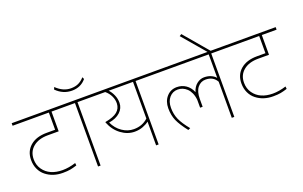

<svg xmlns="http://www.w3.org/2000/svg" viewBox="-110 -1276 2681 1701"><g transform="rotate(-20 1230.5 -425.0)"><path d="M247.6 -436H327.6V-598.1H-14.2V-622.1H491.7V-598.1H352.5V-412.1H250.5Q163.1 -412.1 111.3 -369.4Q59.6 -326.7 59.6 -254.4Q59.6 -199.7 88.4 -158.4Q117.2 -117.2 162.8 -97.2Q208.5 -77.1 268.3 -77.1Q328.1 -77.1 393.6 -98.1L396 -74.7Q361.3 -63.5 333.5 -58.3Q305.7 -53.2 262.7 -53.2Q168.9 -53.2 104 -105Q72.3 -129.9 54 -168.9Q35.6 -208 35.6 -255.9Q35.6 -338.4 92.5 -387.2Q149.4 -436 247.6 -436Z M573.7 0V-598.1H462.4V-622.1H736.8V-598.1H597.7V0ZM586.4 -732.9Q627.4 -732.9 657.2 -746.8Q687 -760.7 713.4 -790.5L722.2 -771Q671.9 -710 588.1 -710Q504.4 -710 440.9 -773.4L449.2 -794.4H449.7Q512.7 -732.9 586.4 -732.9Z M986.3 -178.2Q919.4 -178.2 859.6 -222.2Q799.8 -266.1 769 -344.2L771 -348.1Q849.6 -362.3 884.5 -391.4Q919.4 -420.4 921.4 -466.8Q922.9 -502.4 906.5 -537.4Q890.1 -572.3 858.9 -598.1H707V-622.1H1284.2V-598.1H1145V0H1121.1L1121.6 -223.6Q1100.1 -205.6 1064.2 -191.9Q1028.3 -178.2 986.3 -178.2ZM1121.1 -598.6H891.6Q914.1 -576.2 929.9 -540.3Q945.8 -504.4 945.3 -465.3Q944.8 -414.6 905.8 -378.7Q866.7 -342.8 799.3 -332Q827.1 -271.5 878.2 -236.8Q929.2 -202.1 986.3 -202.1Q1067.4 -202.1 1121.1 -252.9Z M1731 -397.9Q1685.5 -397.9 1655.5 -361.1Q1625.5 -324.2 1625.5 -253.4V-180.2H1601.6V-254.4Q1598.1 -291 1585.2 -319.6Q1572.3 -348.1 1553.7 -365.2Q1516.6 -399.4 1469 -399.4Q1421.4 -399.4 1389.9 -363.3Q1358.4 -327.1 1358.4 -266.6Q1358.4 -206.1 1380.6 -156.2Q1402.8 -106.4 1457 -40L1436 -30.3Q1379.4 -102.5 1356.9 -153.8Q1334.5 -205.1 1334.5 -271Q1334.5 -336.9 1372.1 -379.6Q1409.7 -422.4 1468.3 -422.4Q1515.6 -422.4 1553.2 -397Q1590.8 -371.6 1610.4 -323.7Q1624.5 -371.1 1656.7 -396.2Q1689 -421.4 1725.6 -421.4Q1762.2 -421.4 1790.3 -408.7Q1818.4 -396 1834.5 -376.5V-598.1H1254.9V-622.1H1997.6V-598.1H1858.4V0H1834.5L1835 -340.3Q1802.7 -397.9 1731 -397.9Z M1866.7 -616.2H1837.4L1648.4 -837.9L1668 -850.1Z M2230.5 -436H2310.5V-598.1H1968.8V-622.1H2474.6V-598.1H2335.4V-412.1H2233.4Q2146 -412.1 2094.2 -369.4Q2042.5 -326.7 2042.5 -254.4Q2042.5 -199.7 2071.3 -158.4Q2100.1 -117.2 2145.8 -97.2Q2191.4 -77.1 2251.2 -77.1Q2311 -77.1 2376.5 -98.1L2378.9 -74.7Q2344.2 -63.5 2316.4 -58.3Q2288.6 -53.2 2245.6 -53.2Q2151.9 -53.2 2086.9 -105Q2055.2 -129.9 2036.9 -168.9Q2018.6 -208 2018.6 -255.9Q2018.6 -338.4 2075.4 -387.2Q2132.3 -436 2230.5 -436Z"/></g></svg>

Font: Yantramanav Thin
Style: Regular
Weight: 250
Version: Version 1.001;PS 1.0;hotconv 1.0.72;makeotf.lib2.5.5900; ttf